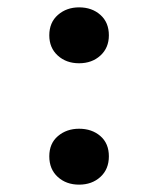

<svg xmlns="http://www.w3.org/2000/svg" viewBox="-20 -541 430 522"><path d="M276 -116Q276 -81 253 -60Q230 -39 195 -39Q160 -39 137 -60Q114 -81 114 -116Q114 -151 137.5 -171Q161 -191 195 -191Q230 -191 253 -171Q276 -151 276 -116ZM276 -445Q276 -411 253 -390Q230 -369 195 -369Q160 -369 137 -390Q114 -411 114 -445Q114 -480 137.5 -500.5Q161 -521 195 -521Q230 -521 253 -500.5Q276 -480 276 -445Z"/></svg>

Font: Kaisei Tokumin ExtraBold
Style: Regular
Weight: 800
Designer: Font-Kai, 金井和夫
Foundry: KAZUO KANAI
Version: Version 5.003